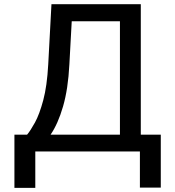

<svg xmlns="http://www.w3.org/2000/svg" viewBox="-20 -732 847 928"><path d="M228.7 -711.6H660.5V-81H757.1V174.7H656.2V0H150.6V176.1H49.7V-81H110.8Q127.1 -100.1 149 -139.9Q170.8 -179.7 189.1 -247.9Q207.4 -316.1 213.1 -420.5ZM315.3 -420.5Q309.3 -302.2 284.8 -217.7Q260.3 -133.2 224.4 -81H559.7V-629.3H326.7Z"/></svg>

Font: Inter UI
Style: Regular
Weight: 400
Designer: Rasmus Andersson
Foundry: rsms
Version: Version 2.2